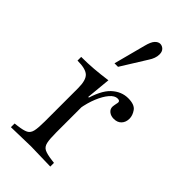

<svg xmlns="http://www.w3.org/2000/svg" viewBox="-228 -784 848 848"><g transform="rotate(45 196.0 -360.5)"><path d="M28 3V-20L44 -22Q77 -26 92 -33.5Q107 -41 111.5 -61Q116 -81 116 -121V-329Q116 -378 97.5 -395.5Q79 -413 28 -413V-436Q68 -436 105.5 -439Q143 -442 186 -448L175 -333H186V-121Q186 -81 190.5 -61Q195 -41 210.5 -33.5Q226 -26 258 -22L274 -20V3L151 0ZM184 -269 173 -312Q194 -391 228 -422.5Q262 -454 304 -454Q344 -454 358 -434Q372 -414 372 -394Q372 -372 359 -358Q346 -344 323 -344Q305 -344 293 -353.5Q281 -363 281 -378Q281 -383 282 -387Q283 -391 284 -398Q285 -402 285.5 -405Q286 -408 286 -410Q286 -420 272 -420Q254 -420 236.5 -399.5Q219 -379 205 -345Q191 -311 184 -269ZM152 -520 191 -668Q199 -700 210.5 -712Q222 -724 234 -724Q246 -724 255.5 -715Q265 -706 265 -688Q265 -676 260.5 -663.5Q256 -651 248 -639L174 -520Z"/></g></svg>

Font: Baskervville SC
Style: Regular
Weight: 400
Designer: Alexis Faudot, Rémi Forte, Morgane Pierson, Rafael Ribas, Tanguy Vanlaeys, Rosalie Wagner, Thomas Huot-Marchand
Foundry: ANRT
Version: Version 1.100